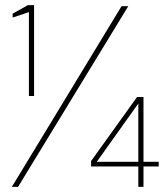

<svg xmlns="http://www.w3.org/2000/svg" viewBox="-20 -724 650 744"><path d="M92 -352V-677L29 -656V-671L88 -704H112V-352ZM26 0 451 -700H477L50 0ZM516 0V-79H333V-100L511 -348H536V-97H595V-79H536V0ZM355 -97H516V-323Z"/></svg>

Font: DM Sans 24pt Thin
Style: Regular
Weight: 250
Designer: Colophon Foundry, Jonny Pinhorn
Foundry: Colophon Foundry
Version: Version 4.004;gftools[0.9.30]